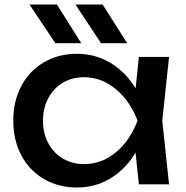

<svg xmlns="http://www.w3.org/2000/svg" viewBox="-20 -819 827 853"><path d="M575 -210 601 -283 575 -355 597 -566H731L701 -283L731 0H597ZM322 14Q240 14 175.5 -23.5Q111 -61 75 -128.5Q39 -196 39 -283Q39 -370 75 -437.5Q111 -505 175.5 -542.5Q240 -580 322 -580Q400 -580 465 -543Q530 -506 574.5 -439Q619 -372 637 -283Q618 -194 573.5 -127Q529 -60 464.5 -23Q400 14 322 14ZM353 -90Q432 -90 495 -142.5Q558 -195 591 -283Q558 -370 494.5 -423Q431 -476 353 -476Q301 -476 259.5 -451.5Q218 -427 194.5 -383Q171 -339 171 -283Q171 -227 194.5 -183Q218 -139 259.5 -114.5Q301 -90 353 -90ZM545 -627H429L315 -799H436ZM341 -627H226L111 -799H233Z"/></svg>

Font: Unbounded Variable
Style: Regular
Weight: 400
Designer: Luke Prowse, Jean-Baptiste Morizot, Fátima Lázaro, Florian Runge
Foundry: NaN
Version: Version 1.600;FEAKit 1.0